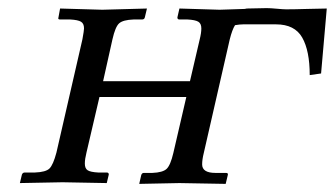

<svg xmlns="http://www.w3.org/2000/svg" viewBox="-20 -451 825 473"><path d="M588 -430 637 -431Q646 -431 662 -429.5Q678 -428 685 -428Q705 -428 737.5 -429Q770 -430 785 -430L771 -270L743 -266Q743 -326 724.5 -358.5Q706 -391 660 -391H579Q571 -391 559 -389Q552 -378 546 -354L482 -74Q478 -58 478 -46Q478 -25 511 -25H537Q543 -25 541 -19L536 2L422 0L323 2L328 -20Q330 -25 334 -25H355Q381 -26 390.5 -35Q400 -44 407 -74L439 -212H225L193 -75Q189 -59 189 -48Q189 -36 196 -31.5Q203 -27 222 -26H243Q248 -26 248 -21L243 0L134 -2L29 0L34 -21Q36 -26 41 -26H66Q93 -27 102 -36Q111 -45 119 -75L183 -354Q187 -376 187 -381Q187 -393 179.5 -397.5Q172 -402 153 -403H128Q122 -403 124 -408L128 -430L232 -427L342 -430L337 -409Q336 -403 330 -403H309Q283 -402 273.5 -393.5Q264 -385 257 -354L234 -251H448L472 -354Q476 -370 476 -381Q476 -393 468.5 -397.5Q461 -402 442 -403H422Q417 -403 417 -408L422 -430L521 -427L583 -429Z"/></svg>

Font: Linux Libertine O
Style: Italic
Weight: 400
Italic angle: -12°
Designer: Philipp H. Poll
Foundry: Philipp H. Poll
Version: Version 5.1.6